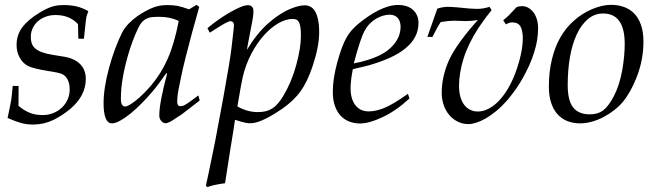

<svg xmlns="http://www.w3.org/2000/svg" viewBox="-20 -497 2706 791"><path d="M11.2 -11.2Q16.6 -36.6 20.5 -55.2Q24.4 -73.7 26.4 -86.4Q29.8 -111.3 32.2 -143.1H56.6L56.2 -61Q70.3 -49.3 82.8 -42Q95.2 -34.7 107.2 -30.5Q119.1 -26.4 131.1 -24.7Q143.1 -22.9 155.8 -22.9Q179.2 -22.9 199.7 -31.2Q220.2 -39.6 235.1 -53.7Q250 -67.9 258.5 -87.2Q267.1 -106.4 267.1 -128.4Q267.1 -151.9 259 -168.2Q251 -184.6 236.8 -191.4Q223.6 -197.8 180.7 -204.1Q149.9 -209 128.9 -214.1Q107.9 -219.2 96.7 -224.6Q74.2 -235.8 61.3 -259.3Q48.3 -282.7 48.3 -312Q48.3 -353.5 72.5 -385.3Q96.7 -417 143.1 -444.8Q158.7 -454.6 171.4 -460.4Q184.1 -466.3 195.8 -470Q207.5 -473.6 219.2 -474.9Q231 -476.1 244.6 -476.1Q272.9 -476.1 297.4 -470Q321.8 -463.9 343.8 -451.2Q340.8 -441.9 339.1 -437Q337.4 -432.1 336.4 -428.5Q335.4 -424.8 334.7 -419.9Q334 -415 333 -405.8Q332 -396.5 330.3 -380.1Q328.6 -363.8 325.7 -337.4H302.7Q302.2 -377.9 301.3 -397.5Q266.6 -435.1 209 -435.1Q186.5 -435.1 167.7 -428Q148.9 -420.9 135.5 -408.9Q122.1 -397 114.5 -380.4Q106.9 -363.8 106.9 -344.7Q106.9 -330.1 110.8 -318.4Q114.7 -306.6 125.2 -297.4Q135.7 -288.1 153.8 -281.5Q171.9 -274.9 200.2 -270.5Q228 -266.6 247.1 -262.9Q266.1 -259.3 275.9 -254.9Q304.2 -243.7 318.8 -222.7Q333.5 -201.7 333.5 -172.4Q333.5 -102.1 269 -47.9Q236.8 -21 199.5 -2.7Q162.1 15.6 117.7 16.1Q104 16.1 91.8 14.6Q79.6 13.2 67.1 9.8Q54.7 6.3 41 1.2Q27.3 -3.9 11.2 -11.2Z M797.4 -104 802.7 -83 729.5 -26.4Q706.5 -10.7 689 0Q671.4 10.7 661.6 10.7Q652.8 10.7 644.5 1.5Q636.2 -7.8 636.2 -21.5Q636.2 -73.2 668.5 -193.8L665 -195.3Q646.5 -168.9 632.3 -150.1Q618.2 -131.3 607.4 -119.1Q586.9 -94.7 563.7 -71.3Q540.5 -47.9 518.1 -29.5Q495.6 -11.2 475.3 0Q455.1 11.2 440.9 11.2Q423.8 11.2 415.3 -10Q406.7 -31.2 406.7 -70.8Q406.7 -134.8 429.2 -217.3Q452.1 -300.8 483.4 -363.3Q493.2 -382.3 509.5 -399.2Q525.9 -416 544.4 -429.2Q563 -442.4 581.3 -452.1Q599.6 -461.9 613.3 -466.8Q637.7 -476.1 670.4 -476.1Q682.1 -476.1 691.9 -475.3Q701.7 -474.6 711.7 -472.7Q721.7 -470.7 732.9 -467.3Q744.1 -463.9 758.8 -458.5L790 -477.1L800.8 -468.3Q785.2 -413.6 771.5 -363.3Q757.8 -313 745.6 -264.2Q738.3 -234.9 733.2 -213.4Q728 -191.9 725.6 -177.7Q720.2 -151.9 715.1 -126Q710 -100.1 710 -78.1Q710 -69.8 712.9 -64.7Q715.8 -59.6 723.1 -59.6Q727.5 -59.6 731.7 -60.5Q735.8 -61.5 743.4 -65.7Q751 -69.8 763.4 -78.9Q775.9 -87.9 797.4 -104ZM716.3 -410.6Q698.2 -419.4 678.2 -423.6Q658.2 -427.7 636.2 -427.7Q619.6 -427.7 606.9 -426.5Q594.2 -425.3 584 -420.4Q573.7 -415.5 565.4 -406.5Q557.1 -397.5 549.3 -381.3Q537.1 -356 526.4 -327.1Q515.6 -298.3 506.3 -265.6Q492.2 -215.8 485.1 -172.4Q478 -128.9 478 -90.3Q478 -71.8 483.2 -64.9Q488.3 -58.1 495.1 -58.1Q502.4 -58.1 514.4 -65.2Q526.4 -72.3 541 -84Q555.7 -95.7 571.5 -111.6Q587.4 -127.4 602.5 -145Q644 -193.8 670.9 -254.9Q698.2 -316.4 716.3 -410.6Z M834 273.9 828.1 268.1Q829.6 261.2 833 246.1Q836.4 231 840.3 211.9Q844.2 192.9 848.6 171.9Q853 150.9 856.7 132.8Q860.4 114.7 863 101.3Q865.7 87.9 866.7 83.5Q886.2 -18.6 900.1 -95.5Q914.1 -172.4 923.3 -228.5Q929.2 -263.7 933.8 -300Q938.5 -336.4 942.4 -375.5Q943.8 -387.2 943.8 -393.1Q943.8 -401.4 939.7 -405.5Q935.5 -409.7 930.2 -409.7Q928.2 -409.7 925.5 -409.2Q922.9 -408.7 918 -406.5Q913.1 -404.3 904.8 -399.9Q896.5 -395.5 882.8 -386.7L844.2 -362.3L834.5 -380.9Q856.9 -399.9 881.6 -417Q906.2 -434.1 929 -447Q951.7 -460 970.5 -467.8Q989.3 -475.6 1001 -475.6Q1011.7 -475.6 1017.8 -469.7Q1023.9 -463.9 1023.9 -452.6Q1023.9 -449.2 1023.9 -445.8Q1023.9 -442.4 1023.4 -437Q1022.9 -431.6 1021.7 -423.1Q1020.5 -414.6 1017.6 -400.4Q1011.7 -369.6 1008.3 -351.6Q1004.9 -333.5 1002.7 -322.5Q1000.5 -311.5 999.5 -305.2Q998.5 -298.8 997.1 -291.5Q1038.6 -359.9 1085 -400.9Q1131.3 -441.9 1177.2 -460.9Q1211.4 -475.1 1236.3 -475.1Q1247.6 -475.1 1258.3 -469.7Q1269 -464.4 1277.1 -451.7Q1285.2 -439 1290 -417.5Q1294.9 -396 1294.9 -363.8Q1294.9 -304.7 1267.6 -223.6Q1246.6 -160.2 1217.8 -120.6Q1190.4 -82 1140.6 -47.4Q1124.5 -36.6 1107.2 -26.1Q1089.8 -15.6 1073 -7.3Q1056.2 1 1040.8 5.9Q1025.4 10.7 1012.7 10.7Q1007.3 10.7 1002.9 10.5Q998.5 10.3 992.2 9Q985.8 7.8 975.6 4.9Q965.3 2 948.2 -3.4Q945.8 15.1 940.7 45.9Q935.5 76.7 928.7 119.6L907.2 257.8Q856.9 264.6 834 273.9ZM958 -58.6Q998.5 -35.2 1042 -35.2Q1060.5 -35.2 1075.2 -38.8Q1089.8 -42.5 1102.3 -50.5Q1114.7 -58.6 1125.7 -71.5Q1136.7 -84.5 1147.5 -102.5Q1181.6 -159.7 1200.7 -230Q1219.7 -299.8 1219.7 -350.6Q1219.7 -372.6 1217.5 -386Q1215.3 -399.4 1210.9 -406.7Q1206.5 -414.1 1200.2 -416.5Q1193.8 -418.9 1185.5 -418.9Q1157.2 -418.9 1126.2 -400.9Q1095.2 -382.8 1066.9 -351.1Q1038.6 -319.3 1015.4 -275.4Q992.2 -231.4 980 -179.7Q977.5 -168.9 971.9 -138.9Q966.3 -108.9 958 -58.6Z M1660.6 -110.4 1667 -91.3Q1638.2 -64.9 1610.6 -45.9Q1583 -26.9 1555.7 -14.2Q1501 11.7 1462.9 11.7Q1441.4 11.7 1421.4 4.6Q1401.4 -2.4 1385.7 -17.8Q1370.1 -33.2 1360.6 -58.3Q1351.1 -83.5 1351.1 -119.1Q1351.1 -172.4 1369.6 -240.7Q1378.9 -274.4 1388.2 -299.3Q1397.5 -324.2 1406.7 -340.8Q1424.8 -373.5 1457.5 -399.9Q1476.6 -415.5 1497.1 -429.4Q1517.6 -443.4 1538.3 -453.9Q1559.1 -464.4 1579.8 -470.5Q1600.6 -476.6 1620.1 -476.6Q1638.7 -476.6 1654.1 -471.7Q1669.4 -466.8 1680.4 -457.3Q1691.4 -447.8 1697.8 -433.8Q1704.1 -419.9 1704.1 -402.3Q1704.1 -371.1 1690.2 -345Q1676.3 -318.8 1649.9 -297.4Q1623.5 -275.9 1585 -258.5Q1546.4 -241.2 1497.1 -227.1L1433.6 -211.9Q1428.7 -187 1426.5 -167.5Q1424.3 -147.9 1424.3 -133.8Q1424.3 -109.9 1429.9 -91.8Q1435.5 -73.7 1445.6 -61.8Q1455.6 -49.8 1469 -43.9Q1482.4 -38.1 1498.5 -38.1Q1528.3 -38.1 1562 -51.8Q1597.7 -65.9 1660.6 -110.4ZM1437.5 -235.8Q1500 -247.6 1544.9 -269.5Q1567.9 -281.2 1584.2 -295.4Q1600.6 -309.6 1610.8 -325Q1621.1 -340.3 1625.7 -355.7Q1630.4 -371.1 1630.4 -385.3Q1630.4 -410.2 1618.2 -423.3Q1606 -436.5 1585.4 -436.5Q1571.8 -436.5 1557.1 -432.1Q1542.5 -427.7 1528.6 -419.4Q1514.6 -411.1 1502.4 -398.4Q1490.2 -385.7 1481.4 -369.1Q1463.9 -335.4 1437.5 -235.8Z M1740.7 -345.2 1781.7 -461.4Q1804.7 -468.8 1823.2 -468.8Q1832 -468.8 1841.8 -468.3Q1851.6 -467.8 1862.3 -466.8Q1893.1 -463.4 1913.6 -461.9Q1934.1 -460.4 1945.3 -460.4Q1970.7 -460.4 1996.6 -468.8L2005.4 -455.6Q1983.4 -427.7 1970.2 -409.2Q1957 -390.6 1950.7 -381.3Q1909.2 -316.9 1890.4 -257.8Q1871.6 -198.7 1871.1 -144Q1871.1 -117.2 1877 -97.2Q1882.8 -77.1 1893.3 -64Q1903.8 -50.8 1918 -44.2Q1932.1 -37.6 1948.7 -37.6Q1970.7 -37.6 1992.9 -49.1Q2015.1 -60.5 2035.2 -81.5Q2055.2 -102.5 2072.5 -131.6Q2089.8 -160.6 2103 -195.8Q2133.8 -279.3 2133.8 -340.3Q2133.8 -370.6 2124.3 -387.7Q2114.7 -404.8 2090.3 -404.8Q2078.1 -404.8 2064 -396.5L2053.2 -413.6Q2068.8 -426.3 2077.1 -434.6L2107.9 -467.3Q2113.3 -469.7 2118.9 -470.7Q2124.5 -471.7 2129.9 -471.7Q2144 -471.7 2156.2 -465.1Q2168.5 -458.5 2177.5 -446.5Q2186.5 -434.6 2191.7 -417.7Q2196.8 -400.9 2196.8 -379.9Q2196.8 -331.5 2180.2 -280.3Q2171.9 -253.4 2160.2 -227.5Q2148.4 -201.7 2134.3 -176.3Q2119.6 -149.9 2103.5 -127.4Q2087.4 -105 2070.3 -84.5Q2047.4 -58.6 2024.9 -40Q2002.4 -21.5 1981.7 -9.5Q1960.9 2.4 1942.6 8.3Q1924.3 14.2 1910.2 14.2Q1886.2 14.2 1866 4.2Q1845.7 -5.9 1831.1 -22.9Q1816.4 -40 1808.1 -63.7Q1799.8 -87.4 1799.8 -114.3Q1799.8 -184.1 1831.5 -252.9Q1847.7 -286.6 1877 -326.9Q1906.2 -367.2 1948.7 -414.6Q1924.8 -410.2 1898.4 -410.2L1855 -411.6Q1839.4 -411.6 1824.7 -410.2Q1810.1 -408.7 1795.9 -406.2Q1785.2 -391.6 1761.2 -344.7Z M2241.2 -140.1Q2241.2 -201.2 2253.9 -253.2Q2266.6 -305.2 2289.1 -343.8Q2312 -383.3 2344.2 -411.6Q2360.4 -426.3 2379.2 -438.2Q2397.9 -450.2 2417.7 -458.7Q2437.5 -467.3 2457.8 -472.2Q2478 -477.1 2497.1 -477.1Q2524.9 -477.1 2549.3 -468.8Q2573.7 -460.4 2591.8 -442.4Q2609.9 -424.3 2620.4 -395.3Q2630.9 -366.2 2630.9 -324.7Q2630.9 -248.5 2601.1 -174.3Q2577.1 -115.2 2546.4 -77.6Q2531.2 -59.6 2510.7 -43.5Q2490.2 -27.3 2467 -15.1Q2443.8 -2.9 2418.9 4.2Q2394 11.2 2370.1 11.2Q2340.8 11.2 2317.1 1.7Q2293.5 -7.8 2276.6 -26.6Q2259.8 -45.4 2250.5 -73.7Q2241.2 -102.1 2241.2 -140.1ZM2318.8 -147Q2318.8 -82 2341.6 -54Q2364.3 -25.9 2409.7 -25.9Q2426.3 -25.9 2439.7 -29.8Q2453.1 -33.7 2465.1 -42.7Q2477.1 -51.8 2488 -66.7Q2499 -81.5 2510.3 -103.5Q2522 -126.5 2530 -152.3Q2538.1 -178.2 2543.5 -208Q2548.8 -238.8 2551.3 -265.6Q2553.7 -292.5 2553.7 -316.4Q2553.7 -378.4 2531.5 -409.9Q2509.3 -441.4 2464.8 -441.4Q2429.2 -441.4 2401.9 -418.2Q2374.5 -395 2356 -355.2Q2337.4 -315.4 2328.1 -261.7Q2318.8 -208 2318.8 -147Z"/></svg>

Font: XB Kayhan
Style: Italic
Weight: 400
Italic angle: -12°
Designer: Behnam
Foundry: Irmug
Version: Version 7.300 2009